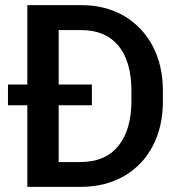

<svg xmlns="http://www.w3.org/2000/svg" viewBox="-20 -731 707 751"><path d="M293.5 0H86.9V-319.3H11.2V-400.4H86.9V-710.9H297.9Q392.6 -710.9 464.4 -669.2Q536.1 -627.4 576.7 -551.8Q617.2 -476.1 617.2 -374V-336.4Q617.2 -234.4 576.9 -158.7Q536.6 -83 463.9 -41.5Q391.1 0 293.5 0ZM339.4 -400.4V-319.3H209.5V-97.2H293.5Q392.6 -97.2 443.4 -160.9Q494.1 -224.6 494.1 -336.4V-375Q494.1 -490.2 443.4 -551.8Q392.6 -613.3 297.9 -613.3H209.5V-400.4Z"/></svg>

Font: Vazirmatn UI Medium
Style: Regular
Weight: 500
Designer: Saber Rastikerdar
Foundry: Saber Rastikerdar
Version: Version 33.003